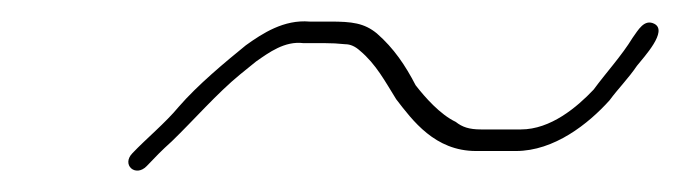

<svg xmlns="http://www.w3.org/2000/svg" viewBox="-20 -362 631 178"><path d="M116 -208C124 -216.4 129.4 -222.1 139.3 -231C159.2 -250.2 181.3 -275.6 202.6 -293L217.4 -305C229.3 -313.3 244 -324.2 261.3 -322H281.3C287.3 -322 293.6 -321.7 300.1 -321C304.8 -321 309.3 -319 313.7 -315C328.7 -302.5 337.3 -286 347.3 -270C362.5 -250.3 383.2 -222 421.3 -222H458.3C493.7 -222 525.4 -247.1 545.1 -269C553.2 -280 562.5 -289.2 570.5 -301C577 -309.2 599.7 -333.4 586.5 -340C577.2 -344.6 571.7 -334.2 566.5 -327C556.4 -310.4 541.6 -294.3 530.4 -279C514.9 -262.6 490.5 -242 462.9 -242H425.9C415 -242 408.5 -244.2 402.5 -249C388 -255.9 374 -271.8 365.3 -283C355.9 -301.2 345.2 -317.2 329.4 -331C317.6 -340.7 306.2 -342 286 -342H267C243.2 -344 223.5 -331.2 207.9 -320C188.6 -304.3 163.3 -283.3 145.7 -263C133.2 -247.9 115.6 -233.5 102.8 -220C92.3 -209.3 105.6 -197.3 116 -208Z"/></svg>

Font: HoneyBee
Style: UltLitIt
Weight: 100
Foundry: Cannot Into Space Fonts
Version: Version 0.89